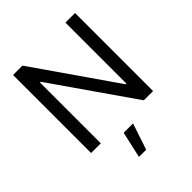

<svg xmlns="http://www.w3.org/2000/svg" viewBox="-256 -851 1230 1230"><g transform="rotate(-45 359.0 -236.5)"><path d="M639.6 0H555.7L172.9 -550.8H166V0H78.1V-707H163.1L545.9 -155.3H552.7V-707H639.6ZM317.4 55.7H402.3L342.8 234.4H277.3Z"/></g></svg>

Font: Pretendard GOV Variable
Style: Regular
Weight: 400
Designer: Base glyphs from Inter by Rasmus Andersson; Hangul glyphs from Noto Sans CJK(Source Han Sans) by Jang Soo-young and Kang
Foundry: Kil Hyung-jin
Version: Version 1.307;Glyphs 3.2 (3192)